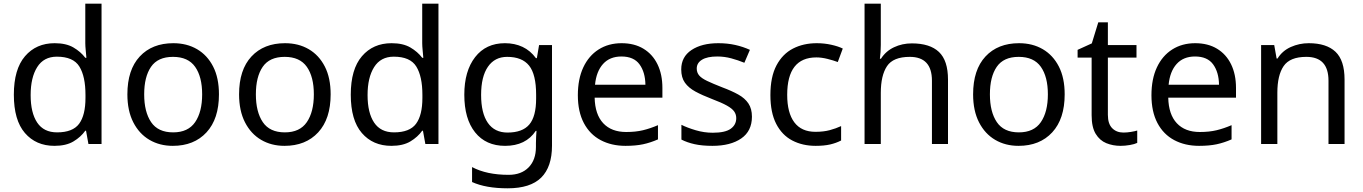

<svg xmlns="http://www.w3.org/2000/svg" viewBox="-20 -780 7384 1040"><path d="M275 10Q175 10 115 -59.5Q55 -129 55 -267Q55 -405 115.5 -475.5Q176 -546 276 -546Q338 -546 377.5 -523Q417 -500 442 -467H448Q447 -480 444.5 -505.5Q442 -531 442 -546V-760H530V0H459L446 -72H442Q418 -38 378 -14Q338 10 275 10ZM289 -63Q374 -63 408.5 -109.5Q443 -156 443 -250V-266Q443 -366 410 -419.5Q377 -473 288 -473Q217 -473 181.5 -416.5Q146 -360 146 -265Q146 -169 181.5 -116Q217 -63 289 -63Z M1166 -269Q1166 -136 1098.5 -63Q1031 10 916 10Q845 10 789.5 -22.5Q734 -55 702 -117.5Q670 -180 670 -269Q670 -402 737 -474Q804 -546 919 -546Q992 -546 1047.5 -513.5Q1103 -481 1134.5 -419.5Q1166 -358 1166 -269ZM761 -269Q761 -174 798.5 -118.5Q836 -63 918 -63Q999 -63 1037 -118.5Q1075 -174 1075 -269Q1075 -364 1037 -418Q999 -472 917 -472Q835 -472 798 -418Q761 -364 761 -269Z M1771 -269Q1771 -136 1703.5 -63Q1636 10 1521 10Q1450 10 1394.5 -22.5Q1339 -55 1307 -117.5Q1275 -180 1275 -269Q1275 -402 1342 -474Q1409 -546 1524 -546Q1597 -546 1652.5 -513.5Q1708 -481 1739.5 -419.5Q1771 -358 1771 -269ZM1366 -269Q1366 -174 1403.5 -118.5Q1441 -63 1523 -63Q1604 -63 1642 -118.5Q1680 -174 1680 -269Q1680 -364 1642 -418Q1604 -472 1522 -472Q1440 -472 1403 -418Q1366 -364 1366 -269Z M2100 10Q2000 10 1940 -59.5Q1880 -129 1880 -267Q1880 -405 1940.5 -475.5Q2001 -546 2101 -546Q2163 -546 2202.5 -523Q2242 -500 2267 -467H2273Q2272 -480 2269.5 -505.5Q2267 -531 2267 -546V-760H2355V0H2284L2271 -72H2267Q2243 -38 2203 -14Q2163 10 2100 10ZM2114 -63Q2199 -63 2233.5 -109.5Q2268 -156 2268 -250V-266Q2268 -366 2235 -419.5Q2202 -473 2113 -473Q2042 -473 2006.5 -416.5Q1971 -360 1971 -265Q1971 -169 2006.5 -116Q2042 -63 2114 -63Z M2715 -546Q2768 -546 2810.5 -526Q2853 -506 2883 -465H2888L2900 -536H2970V9Q2970 124 2911.5 182Q2853 240 2730 240Q2612 240 2537 206V125Q2616 167 2735 167Q2804 167 2843.5 126.5Q2883 86 2883 16V-5Q2883 -17 2884 -39.5Q2885 -62 2886 -71H2882Q2828 10 2716 10Q2612 10 2553.5 -63Q2495 -136 2495 -267Q2495 -395 2553.5 -470.5Q2612 -546 2715 -546ZM2727 -472Q2660 -472 2623 -418.5Q2586 -365 2586 -266Q2586 -167 2622.5 -114.5Q2659 -62 2729 -62Q2810 -62 2847 -105.5Q2884 -149 2884 -246V-267Q2884 -377 2846 -424.5Q2808 -472 2727 -472Z M3347 -546Q3416 -546 3465.5 -516Q3515 -486 3541.5 -431.5Q3568 -377 3568 -304V-251H3201Q3203 -160 3247.5 -112.5Q3292 -65 3372 -65Q3423 -65 3462.5 -74.5Q3502 -84 3544 -102V-25Q3503 -7 3463 1.5Q3423 10 3368 10Q3292 10 3233.5 -21Q3175 -52 3142.5 -113.5Q3110 -175 3110 -264Q3110 -352 3139.5 -415Q3169 -478 3222.5 -512Q3276 -546 3347 -546ZM3346 -474Q3283 -474 3246.5 -433.5Q3210 -393 3203 -321H3476Q3475 -389 3444 -431.5Q3413 -474 3346 -474Z M4053 -148Q4053 -70 3995 -30Q3937 10 3839 10Q3783 10 3742.5 1Q3702 -8 3671 -24V-104Q3703 -88 3748.5 -74.5Q3794 -61 3841 -61Q3908 -61 3938 -82.5Q3968 -104 3968 -140Q3968 -160 3957 -176Q3946 -192 3917.5 -208Q3889 -224 3836 -244Q3784 -264 3747 -284Q3710 -304 3690 -332Q3670 -360 3670 -404Q3670 -472 3725.5 -509Q3781 -546 3871 -546Q3920 -546 3962.5 -536.5Q4005 -527 4042 -510L4012 -440Q3978 -454 3941 -464Q3904 -474 3865 -474Q3811 -474 3782.5 -456.5Q3754 -439 3754 -409Q3754 -387 3767 -371.5Q3780 -356 3810.5 -341.5Q3841 -327 3892 -307Q3943 -288 3979 -268Q4015 -248 4034 -219.5Q4053 -191 4053 -148Z M4398 10Q4327 10 4271.5 -19Q4216 -48 4184.5 -109Q4153 -170 4153 -265Q4153 -364 4186 -426Q4219 -488 4275.5 -517Q4332 -546 4404 -546Q4445 -546 4483 -537.5Q4521 -529 4545 -517L4518 -444Q4494 -453 4462 -461Q4430 -469 4402 -469Q4244 -469 4244 -266Q4244 -169 4282.5 -117.5Q4321 -66 4397 -66Q4441 -66 4474.5 -75Q4508 -84 4536 -97V-19Q4509 -5 4476.5 2.5Q4444 10 4398 10Z M4751 -537Q4751 -497 4746 -462H4752Q4778 -503 4822.5 -524Q4867 -545 4919 -545Q5017 -545 5066 -498.5Q5115 -452 5115 -349V0H5028V-343Q5028 -472 4908 -472Q4818 -472 4784.5 -421.5Q4751 -371 4751 -277V0H4663V-760H4751Z M5747 -269Q5747 -136 5679.5 -63Q5612 10 5497 10Q5426 10 5370.5 -22.5Q5315 -55 5283 -117.5Q5251 -180 5251 -269Q5251 -402 5318 -474Q5385 -546 5500 -546Q5573 -546 5628.5 -513.5Q5684 -481 5715.5 -419.5Q5747 -358 5747 -269ZM5342 -269Q5342 -174 5379.5 -118.5Q5417 -63 5499 -63Q5580 -63 5618 -118.5Q5656 -174 5656 -269Q5656 -364 5618 -418Q5580 -472 5498 -472Q5416 -472 5379 -418Q5342 -364 5342 -269Z M6065 -62Q6085 -62 6106 -65.5Q6127 -69 6140 -73V-6Q6126 1 6100 5.5Q6074 10 6050 10Q6008 10 5972.5 -4.5Q5937 -19 5915 -55Q5893 -91 5893 -156V-468H5817V-510L5894 -545L5929 -659H5981V-536H6136V-468H5981V-158Q5981 -109 6004.5 -85.5Q6028 -62 6065 -62Z M6454 -546Q6523 -546 6572.5 -516Q6622 -486 6648.5 -431.5Q6675 -377 6675 -304V-251H6308Q6310 -160 6354.5 -112.5Q6399 -65 6479 -65Q6530 -65 6569.5 -74.5Q6609 -84 6651 -102V-25Q6610 -7 6570 1.5Q6530 10 6475 10Q6399 10 6340.5 -21Q6282 -52 6249.5 -113.5Q6217 -175 6217 -264Q6217 -352 6246.5 -415Q6276 -478 6329.5 -512Q6383 -546 6454 -546ZM6453 -474Q6390 -474 6353.5 -433.5Q6317 -393 6310 -321H6583Q6582 -389 6551 -431.5Q6520 -474 6453 -474Z M7069 -546Q7165 -546 7214 -499.5Q7263 -453 7263 -349V0H7176V-343Q7176 -472 7056 -472Q6967 -472 6933 -422Q6899 -372 6899 -278V0H6811V-536H6882L6895 -463H6900Q6926 -505 6972 -525.5Q7018 -546 7069 -546Z"/></svg>

Font: Go Noto Current
Style: Regular
Weight: 400
Designer: Monotype Design Team
Foundry: Monotype Imaging Inc.
Version: Version 2.007; ttfautohint (v1.8) -l 8 -r 50 -G 200 -x 14 -D